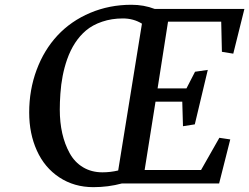

<svg xmlns="http://www.w3.org/2000/svg" viewBox="-20 -773 1050 809"><path d="M478 -54.7 578.1 -673.3Q542.5 -695.3 497.6 -695.3Q450.7 -695.3 410.4 -681.6Q370.1 -668 342.3 -644.5Q290 -600.1 262.7 -522.5Q239.7 -456.5 234.4 -377.9Q231.9 -342.3 231.9 -311.5Q231.9 -203.1 273.4 -127.9Q294.4 -89.4 330.1 -68.1Q365.7 -46.9 411.6 -46.9Q445.3 -46.9 478 -54.7ZM1009.8 -735.4 962.9 -546.9 915 -554.7 912.1 -681.6H688L644 -400.4H765.6L801.8 -470.7L855.5 -478.5L800.8 -249L751 -241.2L748 -344.7H635.3L589.4 -56.6H827.1L904.3 -192.4L950.2 -185.5L903.3 0H493.7Q435.5 15.6 373.5 15.6Q292.5 15.6 230 -25.6Q167.5 -66.9 135.3 -138.7Q103 -210 103 -298.8Q103 -394.5 134.3 -478.5Q165.5 -562.5 222.2 -623.5Q279.3 -684.6 360.1 -718.8Q440.9 -752.9 533.7 -752.9Q586.4 -752.9 631.8 -735.4Z"/></svg>

Font: Neuton
Style: Italic
Weight: 400
Italic angle: -9°
Designer: Brian M Zick
Version: Version 1.32